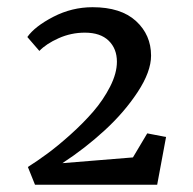

<svg xmlns="http://www.w3.org/2000/svg" viewBox="-20 -861 542 538"><path d="M78.1 -343.3 58.1 -393.1Q83 -408.7 112.5 -430.4Q142.1 -452.1 177.7 -484.1Q213.4 -516.1 241.5 -548.6Q269.5 -581.1 288.6 -618.4Q307.6 -655.8 307.6 -688Q307.6 -724.6 284.4 -747.1Q261.2 -769.5 217.8 -769.5Q179.2 -769.5 144.3 -753.9Q109.4 -738.3 90.3 -718.3L56.6 -757.3Q77.6 -787.1 129.6 -814Q181.6 -840.8 239.3 -840.8Q318.8 -840.8 361.1 -802Q403.3 -763.2 403.3 -705.1Q403.3 -660.2 365.7 -603Q328.1 -545.9 272.9 -495.4Q217.8 -444.8 154.8 -403.8L352.5 -419.9L392.6 -487.3L445.3 -477.1L420.4 -343.3Z"/></svg>

Font: HaufeMerriweather
Style: Regular
Weight: 400
Designer: Eben Sorkin ( eben@eyebytes.com )
Foundry: Eben Sorkin
Version: Version 1.56